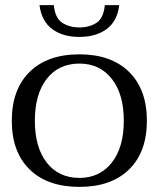

<svg xmlns="http://www.w3.org/2000/svg" viewBox="-20 -719 620 749"><path d="M134 -699H190Q195 -648 223 -630Q251 -612 290 -612Q329 -612 356.5 -630Q384 -648 389 -699H445Q438 -637 396.5 -606Q355 -575 290 -575Q224 -575 183 -606Q142 -637 134 -699ZM26 -248Q26 -370 95.5 -438.5Q165 -507 290 -507Q414 -507 483.5 -438.5Q553 -370 553 -248Q553 -126 483.5 -58Q414 10 290 10Q165 10 95.5 -58Q26 -126 26 -248ZM463 -248Q463 -352 416 -411.5Q369 -471 290 -471Q209 -471 162.5 -411.5Q116 -352 116 -248Q116 -144 162.5 -84.5Q209 -25 290 -25Q369 -25 416 -84.5Q463 -144 463 -248Z"/></svg>

Font: Trirong
Style: Regular
Weight: 400
Version: Version 1.000